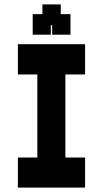

<svg xmlns="http://www.w3.org/2000/svg" viewBox="-20 -838 466 869"><path d="M61 11V-125H149V-501H61V-638H365V-501H276V-125H365V11ZM128 -681V-774H172V-818H255V-774H299V-681H216V-724H210V-681Z"/></svg>

Font: Pixelify Sans
Style: Bold
Weight: 700
Designer: Stefie Justprince
Foundry: Typecalism Foundryline
Version: Version 1.000